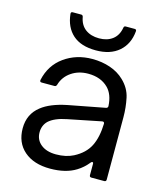

<svg xmlns="http://www.w3.org/2000/svg" viewBox="-114 -845 804 941"><g transform="rotate(15 288.0 -374.5)"><path d="M48 -147Q48 -219 102 -261Q146 -296 229 -313L417 -349Q426 -351 426 -360Q423 -419 392 -450Q354 -488 290 -488Q241 -488 204.5 -463Q168 -438 156 -396Q153 -387 145 -387H80Q69 -387 71 -398Q88 -476 149 -519.5Q210 -563 291 -563Q340 -563 382 -548.5Q424 -534 453 -506Q491 -470 501 -423Q511 -376 511 -326V-10Q511 0 501 0H436Q426 0 426 -10V-67Q426 -75 421 -75Q417 -75 414 -71Q389 -40 359 -22Q308 10 228 10Q145 10 96.5 -32Q48 -74 48 -147ZM326 -84Q380 -112 402.5 -157Q425 -202 427 -271Q427 -276 424 -278.5Q421 -281 416 -280L247 -246Q185 -234 156 -207Q133 -184 133 -149Q133 -111 161.5 -88Q190 -65 238 -65Q289 -65 326 -84ZM129 -749V-751Q129 -759 138 -759H181Q189 -759 191 -750Q198 -710 225.5 -689.5Q253 -669 295 -669Q336 -669 363 -689.5Q390 -710 397 -750Q398 -759 407 -759H452Q462 -759 461 -749Q455 -683 411.5 -645.5Q368 -608 295 -608Q219 -608 177.5 -645Q136 -682 129 -749Z"/></g></svg>

Font: Open Sauce Two
Style: Regular
Weight: 400
Designer: Alfredo Marco Pradil
Foundry: Creative Sauce Fz LLC
Version: Version 1.477